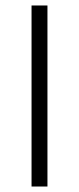

<svg xmlns="http://www.w3.org/2000/svg" viewBox="-20 -680 288 700"><path d="M95 0V-660H153V0Z"/></svg>

Font: Bricolage Grotesque 10pt ExtraLight
Style: Regular
Weight: 200
Designer: Mathieu Triay
Foundry: Atelier Triay
Version: Version 1.000; ttfautohint (v1.8.4.7-5d5b);gftools[0.9.32]